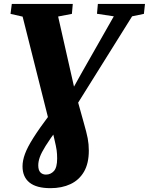

<svg xmlns="http://www.w3.org/2000/svg" viewBox="-20 -763 757 976"><path d="M236.5 193.5Q165.5 193.5 130 165Q94.5 136.5 94.5 82.5Q94.5 53.5 106.8 19.8Q119 -14 149.5 -62.2Q180 -110.5 234.5 -183L338.5 -291L399 -399.5L558.5 -680L473 -693L477.5 -743H717L711.5 -692.5L651.5 -680L334 -172L274.5 -111.5Q233.5 -56 212 -21.5Q190.5 13 182.5 35.5Q174.5 58 174.5 77.5Q174.5 102 185.2 113.2Q196 124.5 213.5 124.5Q237.5 124.5 254 106.5Q270.5 88.5 270.5 42.5Q270.5 20 268 1.2Q265.5 -17.5 256.5 -55L246.5 -98L229.5 -144.5L95 -678.5L33.5 -692.5L40 -743H350L345.5 -692.5L275.5 -679L361.5 -299L372.5 -258.5L405 -142Q420 -90 425.8 -60Q431.5 -30 431.5 2.5Q431.5 67.5 407 109.8Q382.5 152 338.5 172.8Q294.5 193.5 236.5 193.5Z"/></svg>

Font: Merriweather 28pt Black
Style: Italic
Weight: 900
Italic angle: -7.8°
Version: Version 2.101